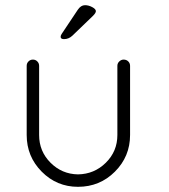

<svg xmlns="http://www.w3.org/2000/svg" viewBox="-20 -721 653 741"><path d="M83 -200V-467Q83 -477 90 -484Q97 -491 107 -491Q117 -491 124 -484Q131 -477 131 -467V-200Q131 -137 175 -93Q219 -49 281 -48Q344 -49 388.5 -93Q433 -137 433 -200V-467Q433 -477 440.5 -484Q448 -491 457 -491Q468 -491 475 -484Q482 -477 482 -467V-200Q482 -117 423.5 -58.5Q365 0 281 0Q199 0 141 -58.5Q83 -117 83 -200ZM227 -570Q214 -570 214 -579Q214 -584 218 -590L280 -683Q292 -701 308 -701Q322 -701 336 -693.5Q350 -686 350 -678Q350 -671 339 -660L259 -583Q245 -570 227 -570Z"/></svg>

Font: Quicksand
Style: Regular
Weight: 400
Designer: Andrew Paglinawan
Foundry: Andrew Paglinawan
Version: 1.002